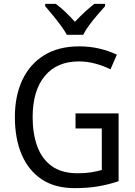

<svg xmlns="http://www.w3.org/2000/svg" viewBox="-20 -964 701 994"><path d="M371 -377H594V-26Q541 -8 486.5 1Q432 10 367 10Q264 10 195.5 -36Q127 -82 92 -164.5Q57 -247 57 -358Q57 -467 95.5 -549.5Q134 -632 208.5 -678Q283 -724 390 -724Q445 -724 494 -712.5Q543 -701 585 -681L552 -605Q516 -623 474 -634.5Q432 -646 388 -646Q274 -646 211.5 -570Q149 -494 149 -357Q149 -273 172.5 -207.5Q196 -142 247.5 -104.5Q299 -67 383 -67Q423 -67 452.5 -72Q482 -77 507 -84V-299H371ZM326 -784Q314 -806 294.5 -832.5Q275 -859 253.5 -885Q232 -911 214 -932V-944H269Q292 -927 318 -902.5Q344 -878 368 -851Q394 -879 418 -901Q442 -923 468 -944H524V-932Q507 -913 484.5 -887Q462 -861 442 -834Q422 -807 411 -784Z"/></svg>

Font: Noto Sans SemiCondensed
Style: Regular
Weight: 400
Width: 4
Designer: Monotype Design Team
Foundry: Monotype Imaging Inc.
Version: Version 2.013; ttfautohint (v1.8.4.7-5d5b)